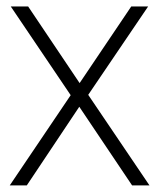

<svg xmlns="http://www.w3.org/2000/svg" viewBox="-20 -560 480 580"><path d="M9.5 0 193.5 -272.5 12.5 -540.5H65L220.5 -309L376.5 -540.5H427.5L246.5 -273.5L431.5 0H379L219.5 -237.5L61 0Z"/></svg>

Font: Encode Sans SemiCondensed SemiCondensed ExtraLight
Style: Regular
Weight: 200
Width: 4
Designer: Multiple Designers
Foundry: Impallari Type
Version: Version 3.000; ttfautohint (v1.8.3) -l 8 -r 50 -G 200 -x 14 